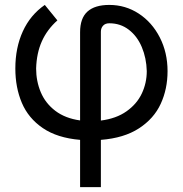

<svg xmlns="http://www.w3.org/2000/svg" viewBox="-20 -557 739 776"><path d="M421.9 -537.1Q486.8 -537.1 540.5 -502.2Q594.2 -467.3 625.7 -406Q657.2 -344.7 657.2 -269.5Q657.2 -197.3 629.6 -137.5Q602.1 -77.6 541.7 -38.3Q481.4 1 387.7 8.3V199.2H303.7V8.3Q211.4 0.5 153.1 -39.3Q94.7 -79.1 68.4 -141.1Q42 -203.1 42 -280.3Q42 -364.3 72.3 -430.4Q102.5 -496.6 161.1 -537.1L211.9 -474.6Q170.4 -437.5 149.2 -390.1Q127.9 -342.8 126 -280.3Q126 -229 144.8 -184.3Q163.6 -139.6 203.6 -109.1Q243.7 -78.6 303.7 -70.3V-426.8Q303.7 -483.4 333.5 -510.3Q363.3 -537.1 421.9 -537.1ZM573.2 -269.5Q571.8 -322.3 553.2 -366.5Q534.7 -410.6 500.7 -436.8Q466.8 -462.9 421.9 -462.9Q405.3 -462.9 396.5 -453.1Q387.7 -443.4 387.7 -428.7V-69.8Q449.7 -77.6 491.5 -107.2Q533.2 -136.7 553.2 -179.2Q573.2 -221.7 573.2 -269.5Z"/></svg>

Font: Pretendard
Style: Regular
Weight: 400
Designer: Base glyphs from Inter by Rasmus Andersson; Hangeul glyphs from Noto Sans CJK(Source Han Sans) by Jang Soo-young and Kan
Foundry: Kil Hyung-jin
Version: Version 1.309